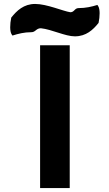

<svg xmlns="http://www.w3.org/2000/svg" viewBox="-20 -942 554 972"><path d="M139 -779C160 -779 163 -799 187 -799C243 -793 310 -758 359 -758C416 -758 451 -791 479 -826C486 -859 487 -896 477 -911L473 -917C444 -908 414 -901 378 -901C357 -901 357 -880 336 -880C298 -886 217 -922 158 -922C100 -922 65 -888 37 -853C30 -820 29 -783 39 -768L43 -762C72 -771 102 -779 139 -779ZM333 10V-713H183V10Z"/></svg>

Font: Bluebird
Style: SfBdExt
Weight: 700
Designer: Jasper
Foundry: Cannot Into Space Fonts
Version: Version 0.98